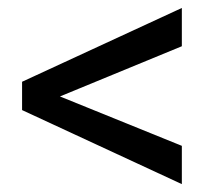

<svg xmlns="http://www.w3.org/2000/svg" viewBox="-20 -556 548 480"><path d="M434.6 -95.7 35.2 -280.8V-351.6L434.6 -536.1V-440.4L129.9 -314.9L434.6 -191.4Z"/></svg>

Font: Roboto21382017
Style: Regular
Weight: 400
Designer: Christian Robertson
Foundry: Google
Version: Version 2.138; 2017